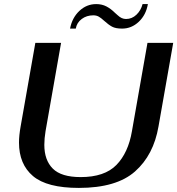

<svg xmlns="http://www.w3.org/2000/svg" viewBox="-20 -910 868 940"><path d="M73 -212Q73 -246 81 -291L153 -700H279L203 -268Q197 -232 197 -201Q197 -126 238.5 -84.5Q280 -43 375 -43Q492 -43 550 -102.5Q608 -162 626 -268L702 -700H828L756 -291Q732 -151 641 -70.5Q550 10 366 10Q210 10 141.5 -48Q73 -106 73 -212ZM451 -890Q479 -890 501 -878.5Q523 -867 543 -847Q546 -845 556 -835.5Q566 -826 576 -821.5Q586 -817 597 -817Q626 -817 648 -838Q670 -859 678 -890H704Q695 -837 659.5 -803.5Q624 -770 578 -770Q546 -770 528.5 -779.5Q511 -789 489 -809Q475 -822 463.5 -828.5Q452 -835 437 -835Q404 -835 380 -817Q356 -799 351 -770H323Q333 -823 368.5 -856.5Q404 -890 451 -890Z"/></svg>

Font: Fahkwang Medium
Style: Italic
Weight: 500
Italic angle: -10°
Version: Version 1.000; ttfautohint (v1.6)